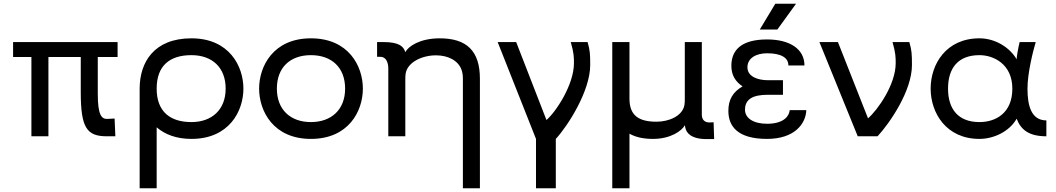

<svg xmlns="http://www.w3.org/2000/svg" viewBox="-20 -729 5651 1027"><path d="M609 -504H50V-424H148V0H239V-424H412V-235C412 -44 445 0 552 0H597L593 -95L556 -93C523 -91 503 -113 503 -228V-424H609Z M1004 -524C803 -524 727 -395 727 -255V278H818V-48C862 -10 923 14 1004 14C1206 14 1282 -135 1282 -255C1282 -375 1206 -524 1004 -524ZM1004 -76C890 -76 818 -132 818 -255C818 -378 888 -434 1004 -434C1115 -434 1187 -368 1187 -255C1187 -142 1113 -76 1004 -76Z M1643 14C1845 14 1921 -135 1921 -255C1921 -375 1845 -524 1643 -524C1442 -524 1366 -375 1366 -255C1366 -135 1442 14 1643 14ZM1643 -76C1534 -76 1461 -142 1461 -255C1461 -368 1532 -434 1643 -434C1754 -434 1826 -368 1826 -255C1826 -142 1752 -76 1643 -76Z M2329 -524C2224 -523 2164 -481 2148 -450C2139 -480 2116 -504 2031 -504H1997V-425H2014C2051 -425 2057 -384 2057 -363V0H2148V-302C2148 -313 2148 -326 2150 -337C2161 -397 2238 -433 2312 -433C2376 -433 2431 -406 2449 -355C2455 -338 2456 -321 2456 -304V278H2547V-308C2547 -456 2477 -525 2329 -524Z M2953 278V14C3017 -55 3137 -242 3137 -381C3137 -439 3136 -459 3123 -504H3033C3050 -445 3050 -422 3050 -391C3050 -276 2954 -131 2903 -87L2741 -504H2642L2847 14V278Z M3777 -74C3750 -73 3734 -88 3734 -116V-504H3643V-202C3643 -191 3643 -178 3641 -167C3630 -107 3556 -78 3492 -78C3398 -78 3347 -110 3347 -201V-504H3255V278H3347V-14C3380 5 3422 14 3473 14C3568 14 3628 -30 3643 -59L3646 -45C3651 -21 3673 15 3760 15H3800L3797 -75Z M4127 -709 4044 -571H4138L4238 -709ZM4083 14C4228 14 4290 -65 4293 -140H4204C4200 -101 4164 -67 4083 -67C4010 -67 3965 -97 3965 -142C3965 -200 4009 -222 4087 -222H4168V-300H4087C4036 -300 3978 -318 3978 -369C3978 -419 4026 -444 4083 -444C4159 -444 4197 -420 4197 -379H4283C4283 -466 4206 -518 4083 -518C3949 -518 3892 -464 3892 -377C3892 -327 3914 -292 3952 -267C3900 -237 3876 -196 3876 -136C3876 -53 3926 14 4083 14Z M4674 0C4738 -69 4858 -242 4858 -381C4858 -439 4857 -459 4844 -504H4754C4771 -445 4771 -422 4771 -391C4771 -276 4674 -140 4623 -96L4462 -504H4363L4568 0Z M5219 14C5295 14 5379 -25 5418 -94C5440 -37 5481 0 5577 0V-85C5495 -85 5476 -166 5476 -255C5476 -338 5505 -453 5520 -504H5434C5426 -472 5418 -425 5418 -412C5381 -475 5304 -524 5219 -524C5041 -524 4958 -386 4958 -255C4958 -125 5041 14 5219 14ZM5219 -76C5105 -76 5051 -146 5051 -255C5051 -365 5105 -434 5219 -434C5295 -434 5395 -386 5395 -255C5395 -123 5305 -76 5219 -76Z"/></svg>

Font: Hibana SubMedium
Style: Regular
Weight: 500
Width: 6
Designer: pygmalion
Foundry: ybstudio
Version: Version 0.930;hotconv 1.0.109;makeotfexe 2.5.65596